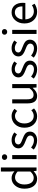

<svg xmlns="http://www.w3.org/2000/svg" viewBox="1658 -2474 830 4185"><g transform="rotate(-90 2072.5 -382.0)"><path d="M270.5 12.7Q169.9 12.7 111.3 -59.6Q51.8 -133.8 51.8 -264.6Q51.8 -389.6 121.1 -468.8Q186.5 -543.9 281.2 -543.9Q325.2 -543.9 362.3 -527.3Q391.6 -513.7 430.7 -481.4L425.8 -573.2V-777.3H514.6V-388.7V0H442.4L433.6 -62.5H431.6Q354.5 12.7 270.5 12.7ZM290 -61.5Q360.4 -61.5 425.8 -134.8V-273.4V-413.1Q363.3 -468.8 296.9 -468.8Q231.4 -468.8 188.5 -413.1Q143.6 -355.5 143.6 -265.6Q143.6 -168.9 181.6 -115.2Q219.7 -61.5 290 -61.5Z M695.3 0V-530.3H784.2V-264.6V0ZM740.2 -639.6Q713.9 -639.6 696.3 -656.2Q678.7 -672.9 678.7 -697.3Q678.7 -723.6 695.8 -739.3Q712.9 -754.9 740.2 -754.9Q767.6 -754.9 784.7 -739.3Q801.8 -723.6 801.8 -697.3Q801.8 -671.9 784.2 -656.2Q767.6 -639.6 740.2 -639.6Z M1102.5 12.7Q1047.9 12.7 994.1 -7.8Q944.3 -27.3 904.3 -60.5L948.2 -119.1Q1025.4 -56.6 1105.5 -56.6Q1156.2 -56.6 1184.6 -81.1Q1210 -103.5 1210 -139.6Q1210 -175.8 1171.9 -202.1Q1148.4 -217.8 1088.9 -240.2Q1015.6 -267.6 982.4 -293.9Q930.7 -334 930.7 -393.6Q930.7 -459 978.5 -500Q1029.3 -543.9 1113.3 -543.9Q1201.2 -543.9 1278.3 -484.4L1235.4 -426.8Q1171.9 -473.6 1113.3 -473.6Q1066.4 -473.6 1040 -451.2Q1016.6 -430.7 1016.6 -397.9Q1016.6 -365.2 1048.8 -343.8Q1069.3 -330.1 1124 -309.6Q1130.9 -306.6 1134.8 -305.7L1135.7 -304.7Q1213.9 -275.4 1245.1 -251Q1295.9 -210.9 1295.9 -144.5Q1295.9 -77.1 1246.1 -34.2Q1194.3 12.7 1102.5 12.7Z M1629.9 12.7Q1521.5 12.7 1453.1 -60.5Q1380.9 -135.7 1380.9 -264.6Q1380.9 -391.6 1458 -470.7Q1529.3 -543.9 1636.7 -543.9Q1720.7 -543.9 1792 -481.4L1746.1 -421.9Q1693.4 -469.7 1639.6 -469.7Q1567.4 -469.7 1520.5 -412.6Q1473.6 -355.5 1473.6 -264.2Q1473.6 -172.9 1519 -117.2Q1564.5 -61.5 1637.7 -61.5Q1705.1 -61.5 1762.7 -114.3L1800.8 -54.7Q1727.5 12.7 1629.9 12.7Z M2072.3 12.7Q1911.1 12.7 1911.1 -194.3V-530.3H2000V-205.1Q2000 -130.9 2023.4 -97.7Q2046.9 -64.5 2099.6 -64.5Q2139.6 -64.5 2172.9 -85.9Q2204.1 -105.5 2243.2 -154.3V-530.3H2332V-264.6V0H2257.8L2251 -83H2248Q2208 -36.1 2168.9 -13.7Q2124 12.7 2072.3 12.7Z M2649.4 12.7Q2594.7 12.7 2541 -7.8Q2491.2 -27.3 2451.2 -60.5L2495.1 -119.1Q2572.3 -56.6 2652.3 -56.6Q2703.1 -56.6 2731.4 -81.1Q2756.8 -103.5 2756.8 -139.6Q2756.8 -175.8 2718.8 -202.1Q2695.3 -217.8 2635.7 -240.2Q2562.5 -267.6 2529.3 -293.9Q2477.5 -334 2477.5 -393.6Q2477.5 -459 2525.4 -500Q2576.2 -543.9 2660.2 -543.9Q2748 -543.9 2825.2 -484.4L2782.2 -426.8Q2718.8 -473.6 2660.2 -473.6Q2613.3 -473.6 2586.9 -451.2Q2563.5 -430.7 2563.5 -397.9Q2563.5 -365.2 2595.7 -343.8Q2616.2 -330.1 2670.9 -309.6Q2677.7 -306.6 2681.6 -305.7L2682.6 -304.7Q2760.7 -275.4 2792 -251Q2842.8 -210.9 2842.8 -144.5Q2842.8 -77.1 2793 -34.2Q2741.2 12.7 2649.4 12.7Z M3106.4 12.7Q3051.8 12.7 2998 -7.8Q2948.2 -27.3 2908.2 -60.5L2952.1 -119.1Q3029.3 -56.6 3109.4 -56.6Q3160.2 -56.6 3188.5 -81.1Q3213.9 -103.5 3213.9 -139.6Q3213.9 -175.8 3175.8 -202.1Q3152.3 -217.8 3092.8 -240.2Q3019.5 -267.6 2986.3 -293.9Q2934.6 -334 2934.6 -393.6Q2934.6 -459 2982.4 -500Q3033.2 -543.9 3117.2 -543.9Q3205.1 -543.9 3282.2 -484.4L3239.3 -426.8Q3175.8 -473.6 3117.2 -473.6Q3070.3 -473.6 3043.9 -451.2Q3020.5 -430.7 3020.5 -397.9Q3020.5 -365.2 3052.7 -343.8Q3073.2 -330.1 3127.9 -309.6Q3134.8 -306.6 3138.7 -305.7L3139.6 -304.7Q3217.8 -275.4 3249 -251Q3299.8 -210.9 3299.8 -144.5Q3299.8 -77.1 3250 -34.2Q3198.2 12.7 3106.4 12.7Z M3424.8 0V-530.3H3513.7V-264.6V0ZM3469.7 -639.6Q3443.4 -639.6 3425.8 -656.2Q3408.2 -672.9 3408.2 -697.3Q3408.2 -723.6 3425.3 -739.3Q3442.4 -754.9 3469.7 -754.9Q3497.1 -754.9 3514.2 -739.3Q3531.2 -723.6 3531.2 -697.3Q3531.2 -671.9 3513.7 -656.2Q3497.1 -639.6 3469.7 -639.6Z M3907.2 12.7Q3797.9 12.7 3727.5 -60.5Q3653.3 -137.7 3653.3 -264.6Q3653.3 -388.7 3726.6 -468.8Q3795.9 -543.9 3892.6 -543.9Q3992.2 -543.9 4048.8 -476.6Q4103.5 -410.2 4103.5 -294.9Q4103.5 -269.5 4099.6 -244.1H3920.9H3742.2Q3746.1 -159.2 3794.4 -108.9Q3842.8 -58.6 3918 -58.6Q3988.3 -58.6 4050.8 -100.6L4083 -42Q3998 12.7 3907.2 12.7ZM3741.2 -307.6H3882.8H4025.4Q4025.4 -387.7 3990.7 -430.2Q3956.1 -472.7 3893.6 -472.7Q3835 -472.7 3793 -429.7Q3749 -383.8 3741.2 -307.6Z"/></g></svg>

Font: Bpmf GenSeki Gothic R
Style: R
Weight: 400
Foundry: But Ko
Version: Version 1.320